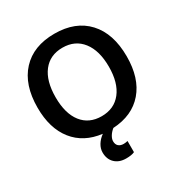

<svg xmlns="http://www.w3.org/2000/svg" viewBox="-167 -650 883 940"><g transform="rotate(-30 275.0 -179.5)"><path d="M527 -259Q527 -136 466 -65Q405 6 295 12Q279 25 270 40Q261 55 261 68Q261 86 271.5 95.5Q282 105 300 105Q311 105 323 102V165Q307 173 275 173Q236 173 212.5 150.5Q189 128 189 90Q189 68 201.5 47.5Q214 27 236 11Q135 -1 79 -71.5Q23 -142 23 -259Q23 -388 89.5 -460Q156 -532 275 -532Q394 -532 460.5 -460Q527 -388 527 -259ZM275 -66Q346 -66 386 -117Q426 -168 426 -259Q426 -350 386 -401.5Q346 -453 275 -453Q204 -453 164.5 -402Q125 -351 125 -259Q125 -167 164.5 -116.5Q204 -66 275 -66Z"/></g></svg>

Font: Non Bureau
Style: Regular
Weight: 400
Designer: Jona Saucedo
Foundry: Non Foundry
Version: Version 1.000; ttfautohint (v1.8.4)